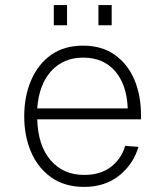

<svg xmlns="http://www.w3.org/2000/svg" viewBox="-20 -721 640 753"><path d="M310 12Q234 12 181.5 -25Q129 -62 102 -124.5Q75 -187 75 -265Q75 -343 102 -406Q129 -469 180 -505.5Q231 -542 306 -542Q379 -542 430 -506Q481 -470 507 -408.5Q533 -347 533 -269V-253H126Q129 -150 178.5 -92.5Q228 -35 310 -35Q374 -35 415 -66.5Q456 -98 471 -149L523 -145Q503 -77 447.5 -32.5Q392 12 310 12ZM126 -296H481Q477 -390 431 -442.5Q385 -495 306 -495Q229 -495 181 -442.5Q133 -390 126 -296ZM191 -622V-701H243V-622ZM366 -622V-701H418V-622Z"/></svg>

Font: Geist Mono UltraLight
Style: Regular
Weight: 200
Monospace: yes
Designer: Basement.studio, Andrés Briganti, Mateo Zaragoza
Foundry: Basement.studio, Vercel, Andrés Briganti, Guido Ferreyra, Mateo Zaragoza
Version: Version 1.400; ttfautohint (v1.8.4.7-5d5b)